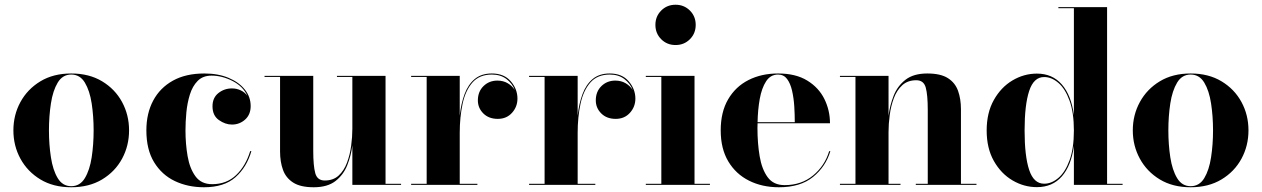

<svg xmlns="http://www.w3.org/2000/svg" viewBox="-20 -780 5323 810"><path d="M36.5 -230Q36.5 -295 66.2 -349.5Q96 -404 150.5 -437Q205 -470 280.5 -470Q356 -470 410.8 -437Q465.5 -404 495 -349.5Q524.5 -295 524.5 -230Q524.5 -165 495 -110.5Q465.5 -56 410.8 -23Q356 10 280.5 10Q205 10 150.5 -23Q96 -56 66.2 -110.5Q36.5 -165 36.5 -230ZM186.5 -230Q186.5 -170.5 194.8 -116.5Q203 -62.5 223.5 -28.5Q244 5.5 280.5 5.5Q317.5 5.5 338 -28.5Q358.5 -62.5 366.8 -116.5Q375 -170.5 375 -230Q375 -289.5 366.8 -343.5Q358.5 -397.5 338 -431.5Q317.5 -465.5 280.5 -465.5Q244 -465.5 223.5 -431.5Q203 -397.5 194.8 -343.5Q186.5 -289.5 186.5 -230Z M1040.5 -142.5Q1021 -74.5 973.2 -32.2Q925.5 10 840.5 10Q772.5 10 717.5 -16.2Q662.5 -42.5 630 -95.8Q597.5 -149 597.5 -230Q597.5 -301.5 626.2 -355.5Q655 -409.5 709.5 -439.8Q764 -470 842 -470Q900.5 -470 944.5 -451.5Q988.5 -433 1013 -402Q1037.5 -371 1037.5 -332.5Q1037.5 -296.5 1014 -275.5Q990.5 -254.5 958.5 -254.5Q930.5 -254.5 903.5 -273.5Q876.5 -292.5 876.5 -331.5Q876.5 -367.5 901.2 -387.2Q926 -407 958.5 -407Q978 -407 995.2 -399Q1012.5 -391 1023.5 -376Q1005 -416 960.8 -438.5Q916.5 -461 872.5 -461Q836 -461 814 -438.8Q792 -416.5 781 -381Q770 -345.5 766.2 -305.5Q762.5 -265.5 762.5 -230Q762.5 -173 771.5 -121Q780.5 -69 804.8 -36Q829 -3 875 -3Q936 -3 976.2 -41.5Q1016.5 -80 1035.5 -142.5Z M1301.5 -460V-143.5Q1301.5 -80.5 1310 -49.5Q1318.5 -18.5 1350 -18.5Q1386 -18.5 1408.8 -39.5Q1431.5 -60.5 1444 -94Q1456.5 -127.5 1461.5 -165.2Q1466.5 -203 1466.5 -237V-455.5H1401.5V-460H1606.5V-4.5H1672V0H1466.5V-167Q1461 -123.5 1445 -83Q1429 -42.5 1395.2 -16.2Q1361.5 10 1303.5 10Q1247.5 10 1216.8 -9.8Q1186 -29.5 1173.8 -63.5Q1161.5 -97.5 1161.5 -141V-455.5H1096V-460Z M1714.5 -4.5H1780V-455.5H1714.5V-460H1919.5V-292Q1925 -343 1940 -383.2Q1955 -423.5 1983 -446.8Q2011 -470 2055 -470Q2106.5 -470 2134.8 -437.2Q2163 -404.5 2163 -364Q2163 -329.5 2140 -304Q2117 -278.5 2080 -278.5Q2042 -278.5 2019 -301.5Q1996 -324.5 1996 -356.5Q1996 -393.5 2019.8 -416.8Q2043.5 -440 2078.5 -440Q2103 -440 2122 -428.8Q2141 -417.5 2151.5 -400.5Q2141.5 -427.5 2116.8 -446.5Q2092 -465.5 2055 -465.5Q2002.5 -465.5 1973 -431.8Q1943.5 -398 1931.5 -342Q1919.5 -286 1919.5 -219.5V-4.5H1994V0H1714.5Z M2212 -4.5H2277.5V-455.5H2212V-460H2417V-292Q2422.5 -343 2437.5 -383.2Q2452.5 -423.5 2480.5 -446.8Q2508.5 -470 2552.5 -470Q2604 -470 2632.2 -437.2Q2660.5 -404.5 2660.5 -364Q2660.5 -329.5 2637.5 -304Q2614.5 -278.5 2577.5 -278.5Q2539.5 -278.5 2516.5 -301.5Q2493.5 -324.5 2493.5 -356.5Q2493.5 -393.5 2517.2 -416.8Q2541 -440 2576 -440Q2600.5 -440 2619.5 -428.8Q2638.5 -417.5 2649 -400.5Q2639 -427.5 2614.2 -446.5Q2589.5 -465.5 2552.5 -465.5Q2500 -465.5 2470.5 -431.8Q2441 -398 2429 -342Q2417 -286 2417 -219.5V-4.5H2491.5V0H2212Z M2745 -675Q2745 -711 2769.5 -735.5Q2794 -760 2830 -760Q2866 -760 2890.5 -735.5Q2915 -711 2915 -675Q2915 -639 2890.5 -614.5Q2866 -590 2830 -590Q2794 -590 2769.5 -614.5Q2745 -639 2745 -675ZM2704.5 -4.5H2770V-455.5H2704.5V-460H2910V-4.5H2975V0H2704.5Z M3483 -142Q3463.5 -77 3410 -33.5Q3356.5 10 3266 10Q3195.5 10 3140 -17.8Q3084.5 -45.5 3052.5 -99Q3020.5 -152.5 3020.5 -230Q3020.5 -307.5 3051.8 -361Q3083 -414.5 3137.5 -442.2Q3192 -470 3262.5 -470Q3337 -470 3385.5 -440.2Q3434 -410.5 3457.8 -362.5Q3481.5 -314.5 3481.5 -260H3176Q3175.5 -250 3175.5 -240Q3175.5 -175.5 3184.8 -120.8Q3194 -66 3218.5 -32.5Q3243 1 3290 1Q3361 1 3410.2 -39.8Q3459.5 -80.5 3478 -142ZM3262.5 -465.5Q3230.5 -465.5 3212 -437Q3193.5 -408.5 3185.2 -362.8Q3177 -317 3176 -264.5H3333Q3333 -297 3330.8 -332Q3328.5 -367 3321.5 -397.5Q3314.5 -428 3300.5 -446.8Q3286.5 -465.5 3262.5 -465.5Z M3523.5 -4.5H3589V-455.5H3523.5V-460H3728.5V-291.5Q3734 -335 3750 -376Q3766 -417 3800 -443.5Q3834 -470 3892 -470Q3948 -470 3978.8 -450.5Q4009.5 -431 4021.8 -396.8Q4034 -362.5 4034 -319V-4.5H4099.5V0H3843.5V-4.5H3894V-316.5Q3894 -379.5 3885.5 -410.5Q3877 -441.5 3845.5 -441.5Q3809.5 -441.5 3786.5 -420.5Q3763.5 -399.5 3751 -366Q3738.5 -332.5 3733.5 -294.8Q3728.5 -257 3728.5 -223V-4.5H3779V0H3523.5Z M4716 -4.5V0H4510.5V-164.5Q4499.5 -81.5 4459.8 -36Q4420 9.5 4354.5 9.5Q4300 9.5 4251.5 -19Q4203 -47.5 4172.8 -101Q4142.5 -154.5 4142.5 -229.5Q4142.5 -304.5 4172.8 -358.2Q4203 -412 4251.5 -440.8Q4300 -469.5 4354.5 -469.5Q4419.5 -469.5 4459.5 -423.8Q4499.5 -378 4510.5 -294.5V-745.5H4445V-750H4650.5V-4.5ZM4510.5 -229.5Q4510.5 -305 4492.2 -355.2Q4474 -405.5 4445.2 -430.2Q4416.5 -455 4385 -455Q4341 -455 4321.8 -396.2Q4302.5 -337.5 4302.5 -229.5Q4302.5 -121.5 4321.8 -63.2Q4341 -5 4385 -5Q4416.5 -5 4445.2 -29.5Q4474 -54 4492.2 -104Q4510.5 -154 4510.5 -229.5Z M4759 -230Q4759 -295 4788.8 -349.5Q4818.5 -404 4873 -437Q4927.5 -470 5003 -470Q5078.5 -470 5133.2 -437Q5188 -404 5217.5 -349.5Q5247 -295 5247 -230Q5247 -165 5217.5 -110.5Q5188 -56 5133.2 -23Q5078.5 10 5003 10Q4927.5 10 4873 -23Q4818.5 -56 4788.8 -110.5Q4759 -165 4759 -230ZM4909 -230Q4909 -170.5 4917.2 -116.5Q4925.5 -62.5 4946 -28.5Q4966.5 5.5 5003 5.5Q5040 5.5 5060.5 -28.5Q5081 -62.5 5089.2 -116.5Q5097.5 -170.5 5097.5 -230Q5097.5 -289.5 5089.2 -343.5Q5081 -397.5 5060.5 -431.5Q5040 -465.5 5003 -465.5Q4966.5 -465.5 4946 -431.5Q4925.5 -397.5 4917.2 -343.5Q4909 -289.5 4909 -230Z"/></svg>

Font: Bodoni* 36pt
Style: Bold
Weight: 700
Version: Version 2.3